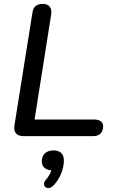

<svg xmlns="http://www.w3.org/2000/svg" viewBox="-20 -697 590 983"><path d="M100 0H458C488 0 508 -17 508 -51C508 -72 492 -85 463 -85H157L242 -623C247 -657 232 -677 199 -677C168 -677 150 -663 146 -632L54 -55C48 -20 65 0 100 0ZM251 255C284 224 307 171 307 125C307 91 288 73 254 73C218 73 194 93 194 129C194 156 212 173 243 175C238 191 230 206 216 222C187 252 223 283 251 255Z"/></svg>

Font: SN Pro Medium
Style: Italic
Weight: 400
Italic angle: -9°
Designer: Tobias Whetton
Foundry: Supernotes
Version: Version 1.001;Glyphs 3.2 (3249)